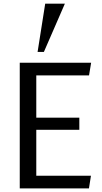

<svg xmlns="http://www.w3.org/2000/svg" viewBox="-20 -1052 572 1072"><path d="M90.3 0V-701.7H488.8L477.1 -630.9H182.6V-395H422.9V-327.1H182.6V-70.8H487.8L476.6 0ZM232.4 -1031.7H342.3L225.1 -762.2H189.9Z"/></svg>

Font: Mako
Style: Regular
Weight: 400
Designer: vernon adams
Foundry: vernon adams
Version: Version 1.000